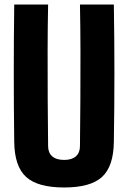

<svg xmlns="http://www.w3.org/2000/svg" viewBox="-20 -820 567 850"><path d="M264 10Q147 10 95.8 -36.5Q44.5 -83 43 -191Q41 -342 41 -495.8Q41 -649.5 43 -800H193Q191 -699.5 190.8 -593Q190.5 -486.5 191.2 -380Q192 -273.5 193 -173Q193 -144 211.2 -128Q229.5 -112 264 -112Q298 -112 316 -128Q334 -144 334 -173Q335 -273.5 335.8 -380Q336.5 -486.5 336.2 -593Q336 -699.5 334 -800H484Q486.5 -649.5 486.5 -495.8Q486.5 -342 484 -191Q482.5 -83 431.5 -36.5Q380.5 10 264 10Z"/></svg>

Font: Big Shoulders Text Thin Black
Style: Regular
Weight: 900
Version: Version 2.002